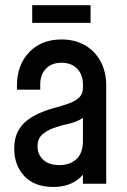

<svg xmlns="http://www.w3.org/2000/svg" viewBox="-20 -710 490 742"><path d="M185.5 12.5Q113.5 12.5 74.2 -29.2Q35 -71 35 -135.5Q35 -174 48.2 -200.2Q61.5 -226.5 82.8 -243.2Q104 -260 128.5 -271Q157.5 -284 187.8 -292.2Q218 -300.5 243.5 -309.2Q269 -318 284.8 -332.2Q300.5 -346.5 300.5 -371.5V-383.5Q300.5 -421.5 278.2 -444.5Q256 -467.5 217.5 -467.5Q179.5 -467.5 157.5 -444.5Q135.5 -421.5 135.5 -383.5V-363.5H45.5V-378.5Q45.5 -459 92.8 -508.2Q140 -557.5 217.5 -557.5Q269.5 -557.5 308.2 -535.2Q347 -513 368.8 -472.5Q390.5 -432 390.5 -378.5V0H300.5V-78.5L316 -58.5Q298.5 -24.5 265.2 -6Q232 12.5 185.5 12.5ZM209.5 -72Q250.5 -72 275.5 -95.2Q300.5 -118.5 300.5 -165V-254.5Q276 -238 244.8 -231.5Q213.5 -225 184 -214Q157.5 -204 141.2 -188Q125 -172 125 -144Q125 -113.5 146.8 -92.8Q168.5 -72 209.5 -72ZM104.5 -690H330V-621.5H104.5Z"/></svg>

Font: Mohave Light Medium
Style: Regular
Weight: 500
Version: Version 2.003